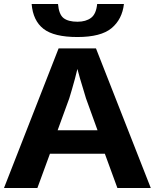

<svg xmlns="http://www.w3.org/2000/svg" viewBox="-20 -943 776 963"><path d="M467.3 -922.9H601.6Q592.8 -846.2 539.6 -801.8Q486.3 -757.3 368.2 -757.3Q251 -757.3 198.2 -798.3Q145.5 -839.4 138.7 -922.9H271Q275.4 -870.6 298.8 -852.3Q322.3 -834 368.7 -834Q410.6 -834 436.5 -853.3Q462.4 -872.6 467.3 -922.9ZM736.3 0H568.8L505.9 -171.9H230.5L167.5 0H0L273.9 -700.2H461.4ZM469.2 -289.6 411.1 -450.2Q407.2 -463.9 398.7 -491.7Q390.1 -519.5 381.3 -549.3Q372.6 -579.1 368.2 -597.2Q363.3 -575.2 355.7 -547.4Q348.1 -519.5 340.6 -493.7Q333 -467.8 327.6 -450.2L269 -289.6Z"/></svg>

Font: Lunasima
Style: Bold
Weight: 700
Designer: The DocRepair Project, Monotype Design Team
Foundry: Google
Version: Version 2.009